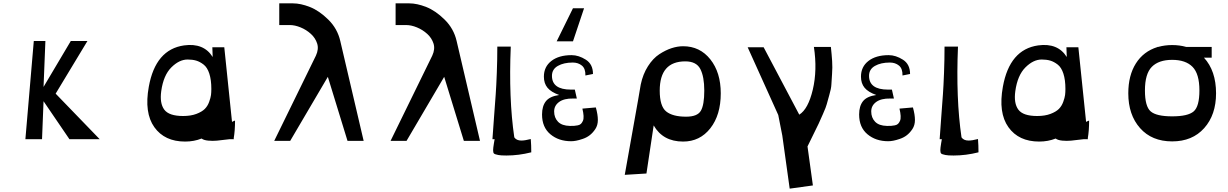

<svg xmlns="http://www.w3.org/2000/svg" viewBox="-20 -828 7307 1142"><path d="M131 0 181 -584H250L239 -311L401 -584H500L311 -271L573 0H393L239 -226L230 0Z M1370 -5 1371 0H1345Q1296 6 1271 8.5Q1246 11 1219 8.5Q1192 6 1179 -4Q1134 14 1081 14Q959 14 898 -71.5Q837 -157 865 -312Q905 -534 1075 -558Q1192 -574 1245 -489L1243 -547H1314L1360 -103Q1363 -105 1369 -107.5Q1375 -110 1378 -111Q1378 -51 1370 -5ZM1069 -138Q1115 -138 1148 -150.5Q1181 -163 1198 -180Q1215 -197 1224 -222Q1233 -247 1235 -263Q1237 -279 1237 -299Q1237 -353 1225 -390Q1213 -427 1191 -444Q1169 -461 1147 -467.5Q1125 -474 1096 -474Q1046 -474 999 -427Q952 -380 939 -286Q929 -214 957 -176Q985 -138 1069 -138Z M1641 -808H1723Q1768 -808 1823 -786.5Q1878 -765 1932.5 -711.5Q1987 -658 2004 -584L2143 10H2047L1930 -371L1706 10H1611L1859 -497Q1877 -536 1866.5 -569Q1856 -602 1829 -626.5Q1802 -651 1768 -665Q1734 -679 1704 -679H1641Z M2333 -808H2415Q2460 -808 2515 -786.5Q2570 -765 2624.5 -711.5Q2679 -658 2696 -584L2835 10H2739L2622 -371L2398 10H2303L2551 -497Q2569 -536 2558.5 -569Q2548 -602 2521 -626.5Q2494 -651 2460 -665Q2426 -679 2396 -679H2333Z M3137 -1Q3140 36 3140 78Q3065 97 2992 97Q2958 97 2944 94Q2923 90 2918 85Q2913 80 2913 65Q2913 53 2918 23Q2920 7 2922 0H2909Q2912 -47 2918.5 -132.5Q2925 -218 2928.5 -267.5Q2932 -317 2935 -395Q2938 -473 2938 -551H3018Q3005 -242 3039 -11Q3052 8 3081 8Q3102 8 3137 -1Z M3291 -582 3388 -779H3454L3388 -582ZM3377 12Q3303 12 3253.5 -29.5Q3204 -71 3204 -147Q3204 -197 3227 -226Q3250 -255 3306 -263Q3258 -280 3236.5 -306Q3215 -332 3215 -372Q3215 -431 3259.5 -465.5Q3304 -500 3380 -500Q3422 -500 3464.5 -473Q3507 -446 3507 -388L3462 -379Q3463 -420 3441 -438Q3419 -456 3387 -456Q3333 -456 3298 -436Q3263 -416 3263 -377Q3263 -295 3376 -295H3399L3411 -242H3389Q3335 -243 3305.5 -221.5Q3276 -200 3276 -165Q3276 -128 3299 -104Q3322 -80 3370 -79Q3386 -79 3395 -79.5Q3404 -80 3416.5 -82.5Q3429 -85 3435.5 -91.5Q3442 -98 3447 -109Q3452 -120 3451 -138.5Q3450 -157 3444 -182L3524 -189Q3536 -146 3536 -114.5Q3536 -83 3521 -60.5Q3506 -38 3488 -24Q3470 -10 3446.5 -2Q3423 6 3406.5 9Q3390 12 3377 12Z M3696 212 3776 -237 3791 -325Q3804 -387 3834 -434Q3864 -481 3901.5 -505.5Q3939 -530 3974.5 -541.5Q4010 -553 4043 -553Q4143 -553 4205 -475Q4267 -397 4267 -273Q4267 -144 4205 -65Q4143 14 4043 14Q3923 14 3868 -82L3825 204ZM4061 -134Q4128 -134 4148.5 -169Q4169 -204 4169 -289Q4169 -372 4145.5 -417.5Q4122 -463 4056 -463Q3904 -463 3904 -289Q3904 -196 3942.5 -165Q3981 -134 4061 -134Z M4922 -549Q4927 -503 4929.5 -465Q4932 -427 4929 -388Q4926 -349 4925 -325Q4924 -301 4912.5 -262.5Q4901 -224 4897.5 -208.5Q4894 -193 4874.5 -149Q4855 -105 4849.5 -93Q4844 -81 4817 -26.5Q4790 28 4783 43L4815 275L4677 294L4633 -22L4609 -144L4427 -547H4522L4734 -146Q4787 -179 4814.5 -295Q4842 -411 4821 -549Z M5263 12Q5189 12 5139.5 -29.5Q5090 -71 5090 -147Q5090 -197 5113 -226Q5136 -255 5192 -263Q5144 -280 5122.5 -306Q5101 -332 5101 -372Q5101 -431 5145.5 -465.5Q5190 -500 5266 -500Q5308 -500 5350.5 -473Q5393 -446 5393 -388L5348 -379Q5349 -420 5327 -438Q5305 -456 5273 -456Q5219 -456 5184 -436Q5149 -416 5149 -377Q5149 -295 5262 -295H5285L5297 -242H5275Q5221 -243 5191.5 -221.5Q5162 -200 5162 -165Q5162 -128 5185 -104Q5208 -80 5256 -79Q5272 -79 5281 -79.5Q5290 -80 5302.5 -82.5Q5315 -85 5321.5 -91.5Q5328 -98 5333 -109Q5338 -120 5337 -138.5Q5336 -157 5330 -182L5410 -189Q5422 -146 5422 -114.5Q5422 -83 5407 -60.5Q5392 -38 5374 -24Q5356 -10 5332.5 -2Q5309 6 5292.5 9Q5276 12 5263 12Z M5797 -1Q5800 36 5800 78Q5725 97 5652 97Q5618 97 5604 94Q5583 90 5578 85Q5573 80 5573 65Q5573 53 5578 23Q5580 7 5582 0H5569Q5572 -47 5578.5 -132.5Q5585 -218 5588.5 -267.5Q5592 -317 5595 -395Q5598 -473 5598 -551H5678Q5665 -242 5699 -11Q5712 8 5741 8Q5762 8 5797 -1Z M6450 -5 6451 0H6425Q6376 6 6351 8.5Q6326 11 6299 8.5Q6272 6 6259 -4Q6214 14 6161 14Q6039 14 5978 -71.5Q5917 -157 5945 -312Q5985 -534 6155 -558Q6272 -574 6325 -489L6323 -547H6394L6440 -103Q6443 -105 6449 -107.5Q6455 -110 6458 -111Q6458 -51 6450 -5ZM6149 -138Q6195 -138 6228 -150.5Q6261 -163 6278 -180Q6295 -197 6304 -222Q6313 -247 6315 -263Q6317 -279 6317 -299Q6317 -353 6305 -390Q6293 -427 6271 -444Q6249 -461 6227 -467.5Q6205 -474 6176 -474Q6126 -474 6079 -427Q6032 -380 6019 -286Q6009 -214 6037 -176Q6065 -138 6149 -138Z M7141 -485Q7213 -407 7213 -273Q7213 -145 7142.5 -66Q7072 13 6952 13Q6831 13 6761 -66Q6691 -145 6691 -273Q6691 -379 6736 -450.5Q6781 -522 6864 -548V-549H6869Q6908 -560 6952 -560Q6996 -560 7035 -549H7187V-485ZM7114 -290Q7114 -389 7073 -430.5Q7032 -472 6952 -472Q6872 -472 6831 -430.5Q6790 -389 6790 -290Q6790 -195 6824 -165.5Q6858 -136 6952 -136Q7046 -136 7080 -165.5Q7114 -195 7114 -290Z"/></svg>

Font: OpenDyslexic
Style: Regular
Weight: 400
Designer: Abbie Gonzalez
Version: Version 0.920;hotconv 1.0.109;makeotfexe 2.5.65596